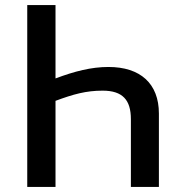

<svg xmlns="http://www.w3.org/2000/svg" viewBox="-20 -734 710 754"><path d="M87 -714V0H198V-338C268 -364 318 -378 383 -378C462 -378 494 -341 494 -266V0H604V-288C604 -406 531 -471 406 -471C338 -471 273 -454 198 -426V-714Z"/></svg>

Font: Noto Sans Thai Medium
Style: Regular
Weight: 500
Designer: Monotype Design Team
Foundry: Monotype Imaging Inc.
Version: Version 1.901